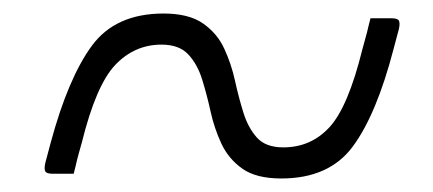

<svg xmlns="http://www.w3.org/2000/svg" viewBox="-20 -442 640 284"><path d="M396 -178Q359 -178 338.5 -192.5Q318 -207 307.5 -229.5Q297 -252 291.5 -277Q286 -302 279 -324.5Q272 -347 258.5 -361.5Q245 -376 219 -376Q179 -376 150.5 -346Q122 -316 101 -231Q99 -224 96.5 -215Q94 -206 92 -197L89 -185H58Q49 -185 47 -188.5Q45 -192 47 -201L55 -231Q81 -327 116 -374.5Q151 -422 222 -422Q259 -422 280 -407.5Q301 -393 311.5 -370.5Q322 -348 327.5 -323Q333 -298 340 -275.5Q347 -253 360 -238.5Q373 -224 399 -224Q440 -224 467.5 -254Q495 -284 516 -369Q518 -377 520.5 -385.5Q523 -394 525 -403L528 -415H559Q568 -415 570 -411.5Q572 -408 570 -399L562 -369Q537 -273 502 -225.5Q467 -178 396 -178Z"/></svg>

Font: Recursive Sn Lnr St Lt
Style: Italic
Weight: 300
Italic angle: -15°
Version: Version 1.079;hotconv 1.0.112;makeotfexe 2.5.65598; ttfautoh